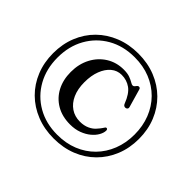

<svg xmlns="http://www.w3.org/2000/svg" viewBox="-176 -995 1286 1286"><g transform="rotate(45 467.0 -352.0)"><path d="M467 50Q556.5 50 630.8 20.5Q705 -9 759.5 -63.2Q814 -117.5 844 -191Q874 -264.5 874 -352Q874 -439.5 844 -513Q814 -586.5 759.5 -640.5Q705 -694.5 630.8 -724.2Q556.5 -754 467 -754Q378.5 -754 304 -724.2Q229.5 -694.5 175 -640.5Q120.5 -586.5 90.8 -513Q61 -439.5 61 -352Q61 -264.5 90.8 -191Q120.5 -117.5 175 -63.5Q229.5 -9.5 304 20.2Q378.5 50 467 50ZM467 15.5Q359.5 15.5 277.2 -31.8Q195 -79 148.8 -162Q102.5 -245 102.5 -352Q102.5 -459 148.8 -541.8Q195 -624.5 277.2 -671.8Q359.5 -719 467 -719Q548.5 -719 615.2 -692Q682 -665 730.8 -615.8Q779.5 -566.5 806 -499.2Q832.5 -432 832.5 -352Q832.5 -272 806 -204.8Q779.5 -137.5 730.8 -88Q682 -38.5 615.2 -11.5Q548.5 15.5 467 15.5ZM679.5 -236Q679 -214.5 665.2 -190Q651.5 -165.5 625.5 -143.8Q599.5 -122 562.5 -108Q525.5 -94 478.5 -94Q403.5 -94 348.2 -126.5Q293 -159 263.2 -216Q233.5 -273 233.5 -346.5Q233.5 -422.5 264.8 -481.8Q296 -541 350.5 -575Q405 -609 474 -609Q509.5 -609 532.2 -600.5Q555 -592 568.8 -583.5Q582.5 -575 590 -575Q598.5 -575 603.8 -581.2Q609 -587.5 614 -593.8Q619 -600 626 -600Q632.5 -600 636.2 -596.8Q640 -593.5 642 -584.5L678.5 -457.5Q681 -449 676.5 -443Q672 -437 664 -435.5Q655.5 -434.5 649 -438.2Q642.5 -442 639 -451.5Q612.5 -520.5 575 -547.2Q537.5 -574 489 -574Q447 -574 415 -547.2Q383 -520.5 364.8 -473Q346.5 -425.5 346.5 -362.5Q346.5 -298 367.5 -251.2Q388.5 -204.5 425.8 -179.2Q463 -154 512 -154Q550.5 -154 580.2 -167.8Q610 -181.5 627.5 -203.5Q641.5 -219 648.5 -229.5Q655.5 -240 659.5 -245.8Q663.5 -251.5 669.5 -251Q679.5 -249.5 679.5 -236Z"/></g></svg>

Font: Fraunces 18pt
Style: Regular
Weight: 400
Version: Version 1.000;[b76b70a41]